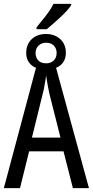

<svg xmlns="http://www.w3.org/2000/svg" viewBox="-20 -978 482 998"><path d="M0 0 167 -625.5Q144.5 -634.3 130.4 -653.8Q116.2 -673.3 116.2 -702.1Q116.2 -747.1 144.5 -774.2Q172.9 -801.3 219.2 -801.3Q264.2 -801.3 293.2 -774.7Q322.3 -748 322.3 -703.6Q322.3 -673.8 308.3 -654.1Q294.4 -634.3 271.5 -625.5L442.4 0H358.9L310.1 -191.4H131.3L84 0ZM146 -262.7H294.4L236.3 -492.7Q232.4 -511.7 229 -529.3Q225.6 -546.9 223.4 -561.5Q221.2 -576.2 219.7 -585.9Q218.8 -578.1 217.5 -569.6Q216.3 -561 214.6 -551.8Q212.9 -542.5 211.2 -533Q209.5 -523.4 208 -514.6ZM220.2 -648.9Q244.1 -648.9 259.3 -663.6Q274.4 -678.2 274.4 -702.6Q274.4 -725.6 260 -740.7Q245.6 -755.9 220.2 -755.9Q195.3 -755.9 180.2 -740.7Q165 -725.6 165 -702.6Q165 -678.7 179 -663.8Q192.9 -648.9 220.2 -648.9ZM169.9 -826.2V-835.9Q197.8 -869.6 214.4 -891.1Q231 -912.6 241 -928Q251 -943.4 257.8 -958H350.1V-951.2Q341.8 -938 326.9 -921.6Q312 -905.3 293.9 -888.4Q275.9 -871.6 257.3 -855.5Q238.8 -839.4 222.7 -826.2Z"/></svg>

Font: Open Sans Condensed
Style: Regular
Weight: 400
Width: 3
Designer: Monotype Design Team
Foundry: Monotype Imaging Inc.
Version: Version 3.000